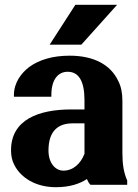

<svg xmlns="http://www.w3.org/2000/svg" viewBox="-20 -770 576 800"><path d="M26 -144C26 -121 30 -101 40 -82C68 -28 130 10 213 10C270 10 312 -4 342 -24C346 -15 350 -7 357 0H510V-18C496 -49 490 -85 490 -132V-350C490 -381 485 -409 473 -432C441 -501 370 -538 270 -538C200 -538 143 -521 102 -491C69 -466 38 -426 38 -374V-367H194V-374C194 -440 223 -471 262 -471C308 -471 332 -432 332 -353V-314H277C142 -314 26 -272 26 -144ZM182 -143C182 -227 225 -256 282 -256H332V-129C316 -88 285 -59 244 -59C211 -59 182 -90 182 -143ZM187 -584H319L468 -750H294Z"/></svg>

Font: Aerodynamic
Style: Bd
Weight: 500
Designer: Google
Version: Version 2.000980; 2014